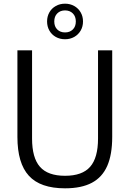

<svg xmlns="http://www.w3.org/2000/svg" viewBox="-20 -1013 704 1042"><path d="M74.5 -270V-740H154V-261Q154 -156.5 196.8 -107.8Q239.5 -59 333 -59Q426.5 -59 469.2 -107.8Q512 -156.5 512 -261V-740H589V-270Q589 -174 562 -112.5Q535 -51 478.5 -21Q422 9 333 9Q199 9 136.8 -59Q74.5 -127 74.5 -270ZM235.5 -896.5Q235.5 -924 248 -946Q260.5 -968 282.8 -980.5Q305 -993 333 -993Q360.5 -993 382.8 -980.5Q405 -968 417.8 -946Q430.5 -924 430.5 -896.5Q430.5 -869 417.8 -847Q405 -825 382.8 -812.5Q360.5 -800 333 -800Q305 -800 282.8 -812.5Q260.5 -825 248 -847Q235.5 -869 235.5 -896.5ZM391.5 -896.5Q391.5 -924 375.2 -940.2Q359 -956.5 333 -956.5Q307 -956.5 290.8 -940.2Q274.5 -924 274.5 -896.5Q274.5 -869 290.8 -853Q307 -837 333 -837Q359 -837 375.2 -853Q391.5 -869 391.5 -896.5Z"/></svg>

Font: Encode Sans Semi Condensed
Style: Regular
Weight: 400
Width: 4
Designer: Multiple Designers
Foundry: Impallari Type
Version: Version 2.000